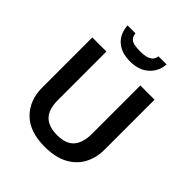

<svg xmlns="http://www.w3.org/2000/svg" viewBox="-252 -1087 1252 1252"><g transform="rotate(45 374.0 -461.0)"><path d="M661 -252Q661 -178 629 -118.5Q597 -59 533 -24.5Q469 10 371 10Q232 10 159.5 -62.5Q87 -135 87 -254V-714H217V-268Q217 -181 256.5 -141Q296 -101 375 -101Q457 -101 493.5 -144Q530 -187 530 -269V-714H661ZM554 -932Q549 -863 500 -820Q451 -777 372 -777Q290 -777 244 -819Q198 -861 194 -932H267Q270 -904 284 -891Q298 -878 321 -874Q344 -870 373 -870Q398 -870 420.5 -874.5Q443 -879 459.5 -892.5Q476 -906 479 -932Z"/></g></svg>

Font: Noto Sans Sora Sompeng SemiBold
Style: Regular
Weight: 600
Version: Version 2.101